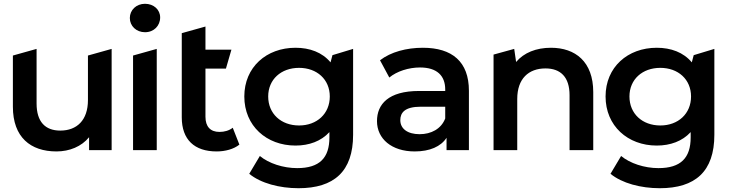

<svg xmlns="http://www.w3.org/2000/svg" viewBox="-20 -792 3871 1013"><path d="M569 -534 444 -499V-264C444 -157 385 -103 298 -103C219 -103 173 -149 173 -246V-534L48 -499V-229C48 -68 141 7 278 7C347 7 410 -19 450 -68V0H569Z M745 -622C792 -622 825 -656 825 -700C825 -741 791 -772 745 -772C699 -772 665 -739 665 -697C665 -655 699 -622 745 -622ZM682 -499V0H807V-534Z M1208 -118C1189 -103 1164 -96 1138 -96C1090 -96 1064 -124 1064 -176V-430H1172L1201 -530H1064V-652L939 -617V-173C939 -55 1006 7 1123 7C1168 7 1213 -5 1243 -29Z M1843 -534 1734 -501 1724 -463C1680 -516 1614 -540 1539 -540C1386 -540 1269 -438 1269 -283C1269 -128 1386 -24 1539 -24C1611 -24 1674 -47 1718 -95V-67C1718 41 1666 95 1548 95C1474 95 1398 70 1351 31L1295 125C1356 175 1455 201 1555 201C1742 201 1843 113 1843 -81ZM1558 -130C1463 -130 1395 -192 1395 -283C1395 -373 1463 -434 1558 -434C1652 -434 1720 -373 1720 -283C1720 -192 1652 -130 1558 -130Z M2211 -540C2125 -540 2042 -518 1985 -474L2034 -383C2074 -416 2136 -436 2196 -436C2285 -436 2329 -393 2329 -320V-312H2191C2029 -312 1969 -242 1969 -153C1969 -60 2046 7 2168 7C2248 7 2306 -19 2336 -65V0H2454V-313C2454 -467 2365 -540 2211 -540ZM2194 -84C2130 -84 2092 -113 2092 -158C2092 -197 2115 -229 2200 -229H2329V-167C2308 -112 2255 -84 2194 -84Z M2887 -540C2809 -540 2744 -514 2703 -465L2693 -534L2584 -504V0H2709V-270C2709 -377 2769 -431 2858 -431C2938 -431 2985 -385 2985 -290V0H3110V-306C3110 -467 3015 -540 2887 -540Z M3749 -534 3640 -501 3630 -463C3586 -516 3520 -540 3445 -540C3292 -540 3175 -438 3175 -283C3175 -128 3292 -24 3445 -24C3517 -24 3580 -47 3624 -95V-67C3624 41 3572 95 3454 95C3380 95 3304 70 3257 31L3201 125C3262 175 3361 201 3461 201C3648 201 3749 113 3749 -81ZM3464 -130C3369 -130 3301 -192 3301 -283C3301 -373 3369 -434 3464 -434C3558 -434 3626 -373 3626 -283C3626 -192 3558 -130 3464 -130Z"/></svg>

Font: Talent
Style: Bold
Weight: 600
Designer: Mike Powis
Version: Version 1.001;hotconv 1.0.109;makeotfexe 2.5.65596